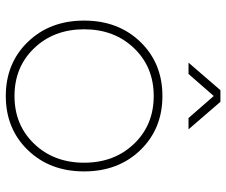

<svg xmlns="http://www.w3.org/2000/svg" viewBox="-79 -681 780 662"><g transform="rotate(90 311.0 -350.0)"><path d="M571 -250Q571 -132 497.5 -56Q424 20 311 20Q198 20 124.5 -56Q51 -132 51 -250Q51 -368 124.5 -444Q198 -520 311 -520Q424 -520 497.5 -444Q571 -368 571 -250ZM541 -250Q541 -354 476 -422Q411 -490 311 -490Q211 -490 146 -422Q81 -354 81 -250Q81 -146 146 -78Q211 -10 311 -10Q411 -10 476 -78Q541 -146 541 -250ZM235 -610H196L291 -720H331L426 -610H387L311 -697Z"/></g></svg>

Font: Metropolitano Thin
Style: Regular
Weight: 250
Designer: Fonts by Alex Slobzheninov & Chris M. Simpson / Changes by Cristiano Sobral
Foundry: Fonts by Alex Slobzheninov & Chris M. Simpson / Changes by Cristiano Sobral
Version: Version 1.00;August 30, 2020;FontCreator 13.0.0.2681 64-bit